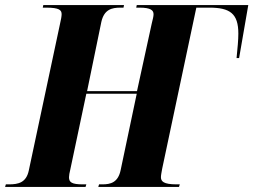

<svg xmlns="http://www.w3.org/2000/svg" viewBox="-42 -734 995 754"><path d="M-22 0H294L297 -10H283C240 -10 229 -18 229 -38C229 -45 231 -56 234 -68L297 -366H495L432 -67C422 -17 392 -10 360 -10H347L344 0H661L664 -10H651C600 -10 590 -22 590 -38C590 -46 592 -55 595 -72L729 -704H780C861 -704 894 -681 894 -602C894 -577 891 -546 887 -506H897L933 -714H495L493 -704H506C551 -704 561 -693 561 -678C561 -669 558 -659 554 -642L496 -376H300L356 -648C367 -697 397 -704 431 -704H443L445 -714H128L126 -704H139C192 -704 200 -694 200 -678C200 -671 198 -658 193 -637L71 -64C61 -17 30 -10 -6 -10H-19Z"/></svg>

Font: Noto Serif Display Condensed ExtraBold
Style: Italic
Weight: 800
Width: 3
Italic angle: -12°
Designer: Monotype Design Team
Foundry: Monotype Imaging Inc.
Version: Version 2.009